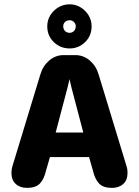

<svg xmlns="http://www.w3.org/2000/svg" viewBox="-20 -881 659 910"><path d="M108.1 9.5Q74.8 9.5 54.5 -9.2Q34.2 -27.8 34.2 -61.6Q34.2 -68.8 35.2 -76.5Q36.2 -84.1 38.6 -92.2L171.1 -527.6Q182.6 -567.8 212.7 -593.8Q242.8 -619.8 280.8 -619.8H337.8Q375.9 -619.8 406 -593.8Q436.1 -567.8 447.6 -527.6L580.1 -92.2Q582.6 -84.1 583.5 -76.5Q584.5 -68.8 584.5 -61.6Q584.5 -27.8 564.2 -9.1Q543.9 9.5 510.4 9.5Q469.5 9.5 449.7 -11Q429.9 -31.5 420.4 -72.8L402 -136.6H216.7L198.2 -72.8Q188.8 -31.5 168.9 -11Q149.1 9.5 108.1 9.5ZM243.9 -252.9H374.8L318.8 -465.9Q316.1 -477.3 313.8 -487.3Q311.6 -497.2 309.3 -505.6Q307.6 -497.2 305.1 -487.3Q302.7 -477.3 300 -465.9ZM310 -651.4Q266.5 -651.4 235.2 -681.2Q204 -711.1 204 -756.4Q204 -785.1 218.3 -808.5Q232.7 -832 256.9 -846.3Q281.1 -860.6 310.1 -860.6Q338 -860.6 361.7 -846.3Q385.5 -832 399.8 -808.5Q414.2 -784.9 414.2 -756.5Q414.2 -711.1 383.1 -681.2Q352 -651.4 310 -651.4ZM310.1 -725.4Q321.9 -725.4 330.5 -734.1Q339.1 -742.8 339.1 -756.7Q339.1 -768.3 330.5 -776.7Q321.9 -785.1 310.1 -785.1Q296.6 -785.1 288.1 -776.7Q279.7 -768.3 279.7 -756.7Q279.7 -742.8 288.1 -734.1Q296.6 -725.4 310.1 -725.4Z"/></svg>

Font: Sono ExtraLight
Style: Regular
Weight: 200
Designer: Tyler Finck
Foundry: Tyler Finck
Version: Version 2.112